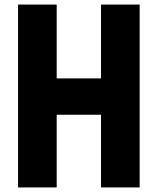

<svg xmlns="http://www.w3.org/2000/svg" viewBox="-20 -820 690 840"><path d="M59 0V-800H228V-477H422V-800H591V0H422V-318H228V0Z"/></svg>

Font: Martian Mono SemiCondensed
Style: Bold
Weight: 700
Width: 4
Designer: Roman Shamin
Foundry: Evil Martians
Version: Version 1.000